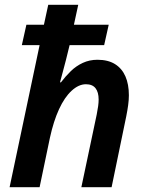

<svg xmlns="http://www.w3.org/2000/svg" viewBox="-20 -780 608 800"><path d="M20 0 145 -592H71L90 -677H163L181 -760H306L288 -677H433L414 -592H270Q262 -559 254.5 -529Q247 -499 240.5 -476Q234 -453 230 -437H234Q253 -462 275 -483.5Q297 -505 325 -518Q353 -531 386 -531Q430 -531 459 -513Q488 -495 502.5 -462Q517 -429 517 -383Q517 -364 514 -342Q511 -320 506 -295L445 0H319L383 -303Q387 -323 389 -338Q391 -353 391 -365Q391 -396 378 -412.5Q365 -429 338 -429Q308 -429 278.5 -402Q249 -375 226 -325Q203 -275 188 -206L145 0Z"/></svg>

Font: Noto Sans Display SemiBold
Style: Italic
Weight: 600
Italic angle: -12°
Designer: Monotype Design Team
Foundry: Monotype Imaging Inc.
Version: Version 2.003